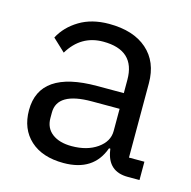

<svg xmlns="http://www.w3.org/2000/svg" viewBox="-85 -612 705 709"><g transform="rotate(15 267.0 -258.0)"><path d="M217 12Q136 12 90 -30Q44 -72 44 -144Q44 -295 264 -295H366V-346Q366 -459 244 -459Q159 -459 113 -382L65 -427Q88 -471 135 -499.5Q182 -528 248 -528Q341 -528 393.5 -482Q446 -436 446 -354V-70H505V0H460Q384 0 372 -78L371 -84H366Q332 12 217 12ZM230 -56Q289 -56 327.5 -83Q366 -110 366 -150V-235H260Q128 -235 128 -157V-136Q128 -98 155.5 -77Q183 -56 230 -56Z"/></g></svg>

Font: Anuphan
Style: Regular
Weight: 400
Designer: Mike Abbink, Paul van der Laan, Pieter van Rosmalen, Mint Tantisuwanna
Foundry: Bold Monday; Cadson Demak
Version: Version 3.002;hotconv 1.0.109;makeotfexe 2.5.65596